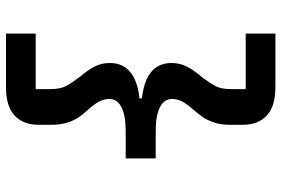

<svg xmlns="http://www.w3.org/2000/svg" viewBox="-169 -631 938 640"><g transform="rotate(-90 300.0 -311.0)"><path d="M330 138Q265 138 234.5 109Q204 80 204 30V-15Q204 -46 212.5 -69Q221 -92 230.5 -105.5Q240 -119 260 -142Q277 -162 283.5 -176.5Q290 -191 290 -207Q290 -233 262.5 -247Q235 -261 182 -261H92V-361H182Q235 -361 262.5 -375Q290 -389 290 -415Q290 -431 283.5 -445.5Q277 -460 260 -480Q258 -483 240.5 -502.5Q223 -522 213.5 -549Q204 -576 204 -607V-652Q204 -702 234.5 -731Q265 -760 330 -760H508V-661H323V-613Q323 -580 332.5 -561.5Q342 -543 363 -515Q386 -488 398 -465Q410 -442 410 -414Q410 -328 292 -315V-307Q410 -294 410 -208Q410 -180 398 -157Q386 -134 363 -107Q342 -79 332.5 -60.5Q323 -42 323 -9V39H508V138Z"/></g></svg>

Font: iA Writer Duo S
Style: Bold
Weight: 700
Designer: Mike Abbink, Paul van der Laan, Pieter van Rosmalen, Oliver Reichenstein
Foundry: Bold Monday and Information Architects Inc.
Version: Version 2.000